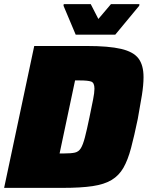

<svg xmlns="http://www.w3.org/2000/svg" viewBox="-25 -911 716 931"><path d="M-5 0 141 -688H396Q502 -688 562 -674Q622 -660 646.5 -627.5Q671 -595 671 -537Q671 -499 663 -449Q655 -399 643 -334Q626 -252 610.5 -193.5Q595 -135 573.5 -97.5Q552 -60 516.5 -38.5Q481 -17 424 -8.5Q367 0 279 0ZM264 -167H288Q320 -167 338 -171Q356 -175 366.5 -191.5Q377 -208 386.5 -244Q396 -280 409 -343Q420 -396 426.5 -429Q433 -462 433 -481Q433 -510 417 -515.5Q401 -521 363 -521H339ZM342 -743 283 -883 284 -891H415L452 -819L513 -891H651L650 -883L534 -743Z"/></svg>

Font: Saira Black
Style: Italic
Weight: 900
Italic angle: -12°
Designer: Hector Gatti with collaboration of the Omnibus-Type team
Foundry: Omnibus-Type
Version: Version 1.100; ttfautohint (v1.8.3)